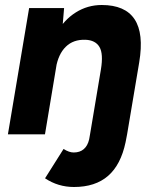

<svg xmlns="http://www.w3.org/2000/svg" viewBox="-20 -526 611 760"><path d="M158.3 179.8 231.6 63.6Q253.6 77.6 271.6 77.6Q296.4 77.6 311.7 64.2Q327.1 50.9 332.9 25.6L336.4 5.8H483.1L477.1 36.8Q458.3 126.3 407.8 170.2Q357.2 214.2 272.8 214.2Q210 214.2 158.3 179.8ZM95.3 -494.2H233.7L226 -402.2L158 5.8H11.3ZM379.4 -250.8 529.9 -272.4 483.1 5.8H336.4ZM317.9 -368.6Q270.2 -370.1 240.6 -341.1Q210.9 -312.2 201.4 -257.2L155.8 -258.3Q169.1 -336.1 201.3 -391.9Q233.5 -447.7 280.2 -476.9Q326.9 -506.2 382.7 -506.2Q475.2 -506.2 512.6 -449.9Q550.1 -393.6 531.1 -279.7L526.3 -250.8H379.4Q389.7 -313.1 373.7 -340.1Q357.6 -367.2 317.9 -368.6Z"/></svg>

Font: Oak Sans Light Italic
Style: Regular
Weight: 400
Italic angle: -9.5°
Foundry: Erik Kennedy, Walven
Version: Version 1.000;Glyphs 3.1.2 (3151)